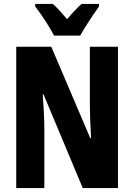

<svg xmlns="http://www.w3.org/2000/svg" viewBox="-20 -950 678 970"><path d="M576 0H398L200 -473H196Q200 -418 202 -374.5Q204 -331 204 -300V0H62V-714H239L436 -252H440Q437 -304 435.5 -346Q434 -388 434 -420V-714H576ZM253 -770Q244 -788 227 -816Q210 -844 191 -871.5Q172 -899 158 -917V-930H247Q263 -916 281 -896.5Q299 -877 319 -853Q340 -878 357.5 -896.5Q375 -915 392 -930H480V-917Q466 -898 448 -871Q430 -844 413 -817Q396 -790 385 -770Z"/></svg>

Font: Noto Sans Hebrew ExtraCondensed ExtraBold
Style: Regular
Weight: 800
Width: 2
Designer: Monotype Design Team
Foundry: Monotype Imaging Inc.
Version: Version 2.004; ttfautohint (v1.8.4.7-5d5b)